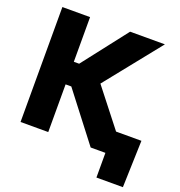

<svg xmlns="http://www.w3.org/2000/svg" viewBox="-154 -857 1068 1142"><g transform="rotate(20 380.0 -286.0)"><path d="M489.7 0 257.3 -301.8H221.2V0H45.9V-727.5H221.2V-444.8H254.9L474.6 -727.5H694.8L414.1 -377L709.5 0ZM583 156.2V0H538.1V-140.6H759.8L750.5 156.2Z"/></g></svg>

Font: Inter Display Extra Bold
Style: Regular
Weight: 800
Designer: Rasmus Andersson
Foundry: rsms
Version: Version 4.000;git-4fc901f